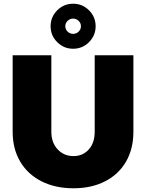

<svg xmlns="http://www.w3.org/2000/svg" viewBox="-20 -998 785 1032"><path d="M375 -159Q425 -159 457 -194.5Q489 -230 489 -290V-701H697V-290Q697 -198 657.5 -129.5Q618 -61 545 -23.5Q472 14 375 14Q277 14 203 -23.5Q129 -61 88.5 -129.5Q48 -198 48 -290V-701H256V-290Q256 -231 290 -195Q324 -159 375 -159ZM494 -857Q494 -807 458.5 -771.5Q423 -736 373 -736Q323 -736 287.5 -771.5Q252 -807 252 -857Q252 -907 287.5 -942.5Q323 -978 373 -978Q423 -978 458.5 -942.5Q494 -907 494 -857ZM331 -857Q331 -840 343.5 -828Q356 -816 373 -816Q390 -816 402.5 -828Q415 -840 415 -857Q415 -874 402.5 -886Q390 -898 373 -898Q356 -898 343.5 -886Q331 -874 331 -857Z"/></svg>

Font: #9Slide03 Montserrat ExtraBold
Style: Regular
Weight: 800
Designer: Julieta Ulanovsky
Foundry: Julieta Ulanovsky
Version: Version 6.001